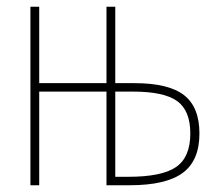

<svg xmlns="http://www.w3.org/2000/svg" viewBox="-20 -548 640 568"><path d="M70 0V-528H96V-302H295V-528H321V-302H378Q479 -302 524.5 -266.5Q570 -231 570 -153Q570 -73 520.5 -36.5Q471 0 364 0H295V-277H96V0ZM321 -25H360Q459 -25 501 -54Q543 -83 543 -153Q543 -221 504 -249Q465 -277 374 -277H321Z"/></svg>

Font: Noto Sans Mono Thin
Style: Regular
Weight: 100
Designer: Monotype Design Team
Foundry: Monotype Imaging Inc.
Version: Version 2.014